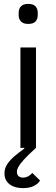

<svg xmlns="http://www.w3.org/2000/svg" viewBox="-20 -760 290 987"><path d="M85 -516H165V0Q122 39 101.5 62Q81 85 74 98.5Q67 112 67 123Q67 139 76 146Q85 153 98 153Q112 153 124.5 146.5Q137 140 146 129L186 168Q177 184 155 195.5Q133 207 98 207Q72 207 50.5 199Q29 191 16 174Q3 157 3 131Q3 105 17.5 83.5Q32 62 55 42.5Q78 23 105 4V0H85ZM125 -637Q100 -637 88 -649.5Q76 -662 76 -682V-695Q76 -715 88 -727.5Q100 -740 125 -740Q151 -740 162.5 -727.5Q174 -715 174 -695V-682Q174 -662 162.5 -649.5Q151 -637 125 -637Z"/></svg>

Font: IBM Plex Sans
Style: Regular
Weight: 400
Designer: Mike Abbink, Paul van der Laan, Pieter van Rosmalen
Foundry: Bold Monday
Version: Version 3.201